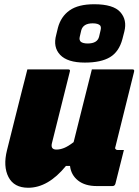

<svg xmlns="http://www.w3.org/2000/svg" viewBox="-20 -874 653 905"><path d="M109 -547H301Q313 -547 309 -536L225 -200Q217 -169 246 -169Q263 -169 282 -176.5Q301 -184 327 -204Q347 -286 368 -368Q389 -450 413 -547H604Q615 -547 612 -536Q590 -447 567.5 -357Q545 -267 524 -182Q521 -174 525 -171Q528 -167 534 -167H564Q554 -127 544 -87.5Q534 -48 524 -8Q521 3 510 3H436Q381 3 348 -23Q315 -49 310 -92H291Q207 11 113 11Q46 11 20 -39.5Q-6 -90 13 -166Q31 -240 48.5 -308Q66 -376 84 -449Q91 -475 97 -499.5Q103 -524 109 -547ZM424 -854Q514 -854 547 -817Q580 -780 566 -725L557 -690Q541 -630 498.5 -604.5Q456 -579 380 -579Q298 -579 263.5 -615.5Q229 -652 245 -710L253 -743Q267 -796 308 -825Q349 -854 424 -854ZM417 -764Q372 -764 363 -731L356 -701Q352 -686 361 -677Q366 -673 374.5 -671Q383 -669 393 -669Q439 -669 447 -701L454 -731Q458 -746 452 -754Q442 -764 417 -764Z"/></svg>

Font: Recursive Sn Lnr St Blk
Style: Italic
Weight: 900
Italic angle: -15°
Version: Version 1.079;hotconv 1.0.112;makeotfexe 2.5.65598; ttfautoh